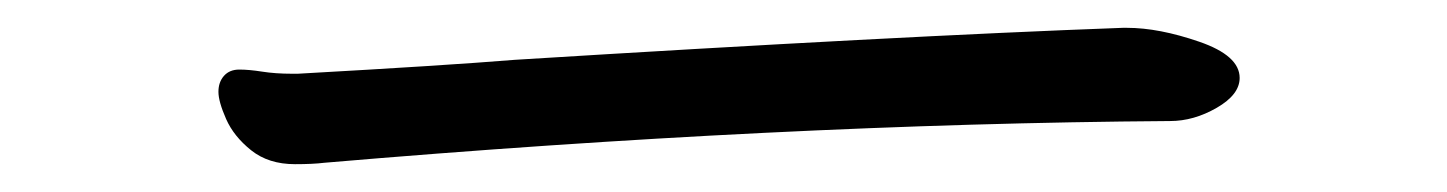

<svg xmlns="http://www.w3.org/2000/svg" viewBox="-20 -392 1040 138"><path d="M871 -336Q871 -324 854.5 -314.5Q838 -305 821 -305Q541 -303 213 -275Q205 -274 192 -274Q173 -274 160.5 -284Q148 -294 142.5 -306.5Q137 -319 137 -326Q137 -333 141 -337.5Q145 -342 152 -342Q159 -342 168.5 -340.5Q178 -339 190 -339H194Q301 -345 350 -349Q624 -366 787 -372H790Q813 -372 842 -362Q871 -352 871 -336Z"/></svg>

Font: Iansui
Style: Regular
Weight: 400
Designer: But Ko / Fontworks Inc.
Foundry: zi-hi.com / Fontworks Inc.
Version: Version 1.002